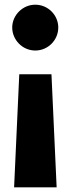

<svg xmlns="http://www.w3.org/2000/svg" viewBox="-20 -570 299 817"><path d="M130 -550C76 -550 32 -505 32 -453C32 -400 76 -355 130 -355C185 -355 228 -400 228 -453C228 -505 185 -550 130 -550ZM199 -254H62L40 227H221Z"/></svg>

Font: Glow Sans SC Normal ExtraBold
Style: Regular
Weight: 800
Designer: Ryoko NISHIZUKA (kana, bopomofo & ideographs); Paul D. Hunt (Latin, Greek & Cyrillic); Sandoll Communications, Soo-young
Version: Version 0.93